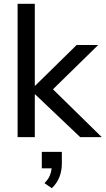

<svg xmlns="http://www.w3.org/2000/svg" viewBox="-20 -725 558 1015"><path d="M73 0V-705H164V-272H166L385 -487H499L260 -253L518 0H404L166 -226H164V0ZM254 270 215 243Q235 223 243 204Q251 185 253 165H201V78H307V140Q307 178 294 211Q281 244 254 270Z"/></svg>

Font: Nunito Sans Medium
Style: Regular
Weight: 500
Designer: Vernon Adams
Foundry: Vernon Adams
Version: Version 3.101; ttfautohint (v1.8.4.7-5d5b);gftools[0.9.27]